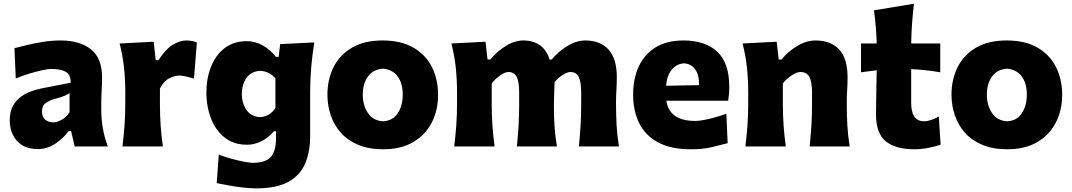

<svg xmlns="http://www.w3.org/2000/svg" viewBox="-20 -807 5906 1058"><path d="M189 14.6Q136.7 14.6 102.3 -6.8Q67.9 -28.3 50.8 -64.2Q33.7 -100.1 33.7 -143.1Q33.7 -191.9 51.5 -223.9Q69.3 -255.9 97.2 -275.4Q125 -294.9 155 -304.9Q185.1 -314.9 209 -319.8L369.1 -351.1Q371.1 -394.5 342.8 -410.9Q314.5 -427.2 260.7 -427.2Q247.1 -427.2 214.6 -420.4Q182.1 -413.6 142.3 -401.6Q102.5 -389.6 66.9 -374.5L59.6 -541.5Q87.4 -548.8 128.7 -558.8Q169.9 -568.8 218 -576.4Q266.1 -584 314 -584Q418.9 -584 480.7 -535.6Q542.5 -487.3 542.5 -378.4Q542.5 -350.6 540.3 -310.8Q538.1 -271 538.1 -240.2V-198.7Q538.1 -154.8 545.9 -105Q553.7 -55.2 574.2 0H391.6L371.6 -85.4H358.4Q331.5 -46.9 286.1 -16.1Q240.7 14.6 189 14.6ZM273.9 -132.8Q294.9 -132.8 320.8 -147.5Q346.7 -162.1 363.3 -189V-294.4Q354 -287.1 337.9 -279.8Q321.8 -272.5 281.2 -261.7Q254.4 -254.9 232.9 -240Q211.4 -225.1 211.4 -192.9Q211.4 -160.6 230 -146.7Q248.5 -132.8 273.9 -132.8Z M654.8 0Q662.1 -60.1 666.3 -116.9Q670.4 -173.8 670.4 -244.6V-300.8Q670.4 -366.2 663.6 -432.4Q656.7 -498.5 639.2 -567.4L827.1 -577.1L837.9 -475.1H853Q890.6 -534.2 930.2 -559.1Q969.7 -584 1006.3 -584Q1018.1 -584 1034.2 -581.8Q1050.3 -579.6 1064.9 -572.8L1048.8 -373.5Q1027.8 -380.4 1005.4 -385.5Q982.9 -390.6 968.8 -390.6Q943.4 -390.6 913.1 -375.7Q882.8 -360.8 861.3 -319.3V-233.9Q861.3 -171.4 865.2 -115.7Q869.1 -60.1 877.4 0Z M1390.6 231Q1354.5 231 1313.2 225.8Q1272 220.7 1235.1 213.9Q1198.2 207 1174.3 202.1L1185.5 44.9Q1219.2 58.1 1257.6 68.4Q1295.9 78.6 1327.1 84.5Q1358.4 90.3 1371.6 90.3Q1445.3 90.3 1473.1 57.1Q1501 23.9 1501 -45.4V-83.5H1489.3Q1455.6 -44.9 1417.2 -27.1Q1378.9 -9.3 1341.3 -9.3Q1284.2 -9.3 1241.9 -33.2Q1199.7 -57.1 1172.1 -97.9Q1144.5 -138.7 1130.9 -189.9Q1117.2 -241.2 1117.2 -295.9Q1117.2 -373 1142.1 -437.5Q1167 -502 1216.8 -541Q1266.6 -580.1 1340.3 -580.1Q1386.7 -580.1 1427.7 -556.9Q1468.8 -533.7 1500.5 -493.7H1515.6L1523.9 -564L1711.9 -573.2Q1689 -431.2 1689 -299.3V-56.6Q1689 28.8 1661.9 93.5Q1634.8 158.2 1569.8 194.6Q1504.9 231 1390.6 231ZM1414.1 -161.6Q1467.3 -164.6 1497.6 -212.4V-375.5Q1461.9 -415 1414.6 -416.5Q1363.8 -414.6 1338.1 -377.4Q1312.5 -340.3 1312.5 -288.6Q1312.5 -239.7 1337.6 -201.9Q1362.8 -164.1 1414.1 -161.6Z M2091.8 15.6Q2012.2 15.6 1954.1 -8.8Q1896 -33.2 1858.4 -75.4Q1820.8 -117.7 1802.5 -171.9Q1784.2 -226.1 1784.2 -285.2Q1784.2 -370.1 1818.4 -437.7Q1852.5 -505.4 1920.2 -544.7Q1987.8 -584 2087.9 -584Q2190.9 -584 2258.8 -544.2Q2326.7 -504.4 2360.4 -436.8Q2394 -369.1 2394 -285.2Q2394 -199.2 2358.9 -131.1Q2323.7 -63 2256.3 -23.7Q2189 15.6 2091.8 15.6ZM2090.8 -138.7Q2144.5 -141.6 2171.9 -183.1Q2199.2 -224.6 2199.2 -285.2Q2199.2 -348.1 2171.4 -385.7Q2143.6 -423.3 2090.8 -428.7Q2036.1 -424.8 2007.6 -385.5Q1979 -346.2 1979 -285.2Q1979 -226.6 2007.6 -184.1Q2036.1 -141.6 2090.8 -138.7Z M3169.9 0Q3175.8 -60.1 3179.2 -115.7Q3182.6 -171.4 3182.6 -233.9V-297.9Q3182.6 -354.5 3169.4 -382.3Q3156.2 -410.2 3122.6 -410.2Q3105.5 -410.2 3080.3 -393.8Q3055.2 -377.4 3036.1 -354.5Q3035.2 -325.2 3033.7 -292Q3032.2 -258.8 3032.2 -231.9Q3032.2 -165.5 3035.6 -111.3Q3039.1 -57.1 3048.8 0H2828.1Q2834.5 -60.1 2837.6 -115.7Q2840.8 -171.4 2840.8 -233.9V-297.9Q2840.8 -354.5 2827.9 -382.3Q2814.9 -410.2 2780.8 -410.2Q2762.7 -410.2 2735.6 -391.1Q2708.5 -372.1 2689.5 -347.7V-233.9Q2689.5 -171.4 2693.4 -115.7Q2697.3 -60.1 2705.6 0H2482.9Q2490.2 -60.1 2494.4 -116.9Q2498.5 -173.8 2498.5 -244.6V-300.8Q2498.5 -366.2 2491.7 -432.4Q2484.9 -498.5 2467.3 -567.4L2655.3 -577.1L2666.5 -479.5H2682.1Q2717.3 -522.5 2766.1 -553.2Q2814.9 -584 2864.3 -584Q2918 -584 2954.8 -558.1Q2991.7 -532.2 3008.3 -479H3020.5Q3056.6 -523.4 3106.7 -553.7Q3156.7 -584 3206.1 -584Q3288.1 -584 3333.5 -533.7Q3378.9 -483.4 3378.9 -382.3Q3378.9 -345.2 3376.7 -310.1Q3374.5 -274.9 3374.5 -244.6Q3374.5 -173.8 3377.7 -116.9Q3380.9 -60.1 3390.6 0Z M3788.1 15.6Q3675.8 15.6 3605.2 -22.9Q3534.7 -61.5 3501.7 -129.4Q3468.8 -197.3 3468.8 -285.2Q3468.8 -372.6 3499.5 -439.9Q3530.3 -507.3 3592 -545.7Q3653.8 -584 3747.1 -584Q3866.2 -584 3932.4 -522Q3998.5 -460 3998.5 -330.1Q3998.5 -306.2 3996.8 -288.1Q3995.1 -270 3992.7 -252H3651.9Q3659.2 -198.7 3698.2 -169.7Q3737.3 -140.6 3812.5 -140.6Q3832 -140.6 3861.1 -146.2Q3890.1 -151.9 3922.4 -160.9Q3954.6 -169.9 3982.4 -180.2L3989.7 -18.1Q3954.1 -8.8 3904.3 3.4Q3854.5 15.6 3788.1 15.6ZM3832 -337.9Q3833 -394.5 3810.3 -425.3Q3787.6 -456.1 3749 -458Q3709 -455.6 3682.1 -423.6Q3655.3 -391.6 3650.4 -334.5Z M4087.4 0Q4094.7 -60.1 4098.9 -116.9Q4103 -173.8 4103 -244.6V-300.8Q4103 -366.2 4096.2 -432.4Q4089.4 -498.5 4071.8 -567.4L4259.8 -577.1L4271 -479.5H4286.6Q4321.8 -522.5 4372.3 -553.2Q4422.9 -584 4473.6 -584Q4559.1 -584 4604.7 -533.7Q4650.4 -483.4 4650.4 -382.3Q4650.4 -345.2 4648.2 -310.1Q4646 -274.9 4646 -244.6Q4646 -173.8 4649.2 -116.9Q4652.3 -60.1 4662.1 0H4441.4Q4447.8 -60.1 4451.2 -115.7Q4454.6 -171.4 4454.6 -233.9V-297.9Q4454.6 -354.5 4440.4 -382.3Q4426.3 -410.2 4389.6 -410.2Q4370.6 -410.2 4341.8 -391.1Q4313 -372.1 4293.9 -347.7V-233.9Q4293.9 -171.4 4297.9 -115.7Q4301.8 -60.1 4310.1 0Z M5018.6 15.6Q4915.5 15.6 4861.3 -28.1Q4807.1 -71.8 4807.1 -177.2Q4807.1 -231 4808.6 -289.6Q4810.1 -348.1 4811 -419.9L4724.6 -408.7V-567.4H4811Q4809.6 -616.7 4805.9 -660.4Q4802.2 -704.1 4795.9 -750L5016.1 -786.6Q5009.8 -729.5 5005.9 -678.7Q5002 -627.9 5001 -567.4H5161.1V-408.7Q5121.1 -415.5 5080.6 -419.9Q5040 -424.3 5001 -426.3V-239.7Q5001 -190.4 5018.3 -164.6Q5035.6 -138.7 5073.7 -138.7Q5089.4 -138.7 5111.1 -146Q5132.8 -153.3 5153.3 -165L5163.1 -9.3Q5140.1 -1.5 5098.9 7.1Q5057.6 15.6 5018.6 15.6Z M5530.8 15.6Q5451.2 15.6 5393.1 -8.8Q5335 -33.2 5297.4 -75.4Q5259.8 -117.7 5241.5 -171.9Q5223.1 -226.1 5223.1 -285.2Q5223.1 -370.1 5257.3 -437.7Q5291.5 -505.4 5359.1 -544.7Q5426.8 -584 5526.9 -584Q5629.9 -584 5697.8 -544.2Q5765.6 -504.4 5799.3 -436.8Q5833 -369.1 5833 -285.2Q5833 -199.2 5797.9 -131.1Q5762.7 -63 5695.3 -23.7Q5627.9 15.6 5530.8 15.6ZM5529.8 -138.7Q5583.5 -141.6 5610.8 -183.1Q5638.2 -224.6 5638.2 -285.2Q5638.2 -348.1 5610.4 -385.7Q5582.5 -423.3 5529.8 -428.7Q5475.1 -424.8 5446.5 -385.5Q5418 -346.2 5418 -285.2Q5418 -226.6 5446.5 -184.1Q5475.1 -141.6 5529.8 -138.7Z"/></svg>

Font: Pinar-DS3-FD ExtraBold
Style: Regular
Weight: 800
Designer: Amin Abedi
Version: Version 3.000